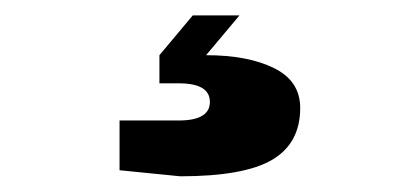

<svg xmlns="http://www.w3.org/2000/svg" viewBox="-20 -31 540 247"><path d="M366.2 107.9Q366.2 153.3 330.1 174.6Q293.9 195.8 211.9 195.8L133.8 188V124H210Q250 124 250 100.1Q250 76.2 210 76.2H185.1V40L228 -11.2H288.1L245.1 40Q298.8 40 332.5 56.6Q366.2 73.2 366.2 107.9Z"/></svg>

Font: Creato Display Black
Style: Regular
Weight: 900
Version: Version 1.000